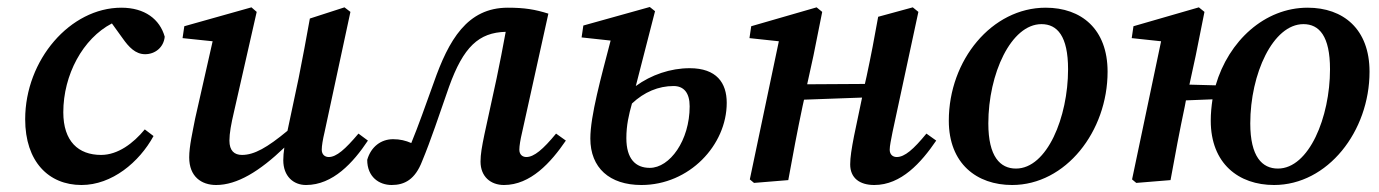

<svg xmlns="http://www.w3.org/2000/svg" viewBox="-20 -515 3943 549"><path d="M213 14C300 14 378 -51 419 -126L394 -145C361 -105 317 -72 269 -72C204 -72 161 -111 161 -194C161 -301 217 -405 300 -448L331 -405C348 -381 367 -360 395 -360C423 -360 448 -379 451 -410C437 -460 394 -493 327 -493C181 -493 52 -344 52 -174C52 -53 119 14 213 14Z M855 14C932 14 990 -50 1032 -113L1005 -133C967 -88 942 -66 920 -66C909 -66 900 -73 900 -87C900 -98 903 -116 908 -137L982 -481L965 -494L866 -462C856 -405 845 -348 834 -292L802 -141C744 -93 707 -72 672 -72C650 -72 636 -84 636 -113C636 -134 641 -161 649 -195L714 -481L699 -494L507 -440L502 -406L588 -397L538 -176C531 -139 521 -97 521 -65C521 -10 556 14 598 14C658 14 722 -25 793 -93C791 -79 790 -68 790 -57C790 -11 819 14 855 14Z M1100 14C1137 14 1167 -2 1187 -54C1212 -114 1235 -184 1264 -267C1305 -381 1349 -422 1426 -424C1418 -379 1409 -335 1400 -291L1365 -130C1358 -96 1354 -74 1354 -53C1354 -10 1383 14 1421 14C1497 14 1555 -50 1598 -113L1570 -133C1533 -88 1507 -66 1485 -66C1474 -66 1465 -73 1465 -87C1465 -98 1468 -116 1473 -137L1548 -476C1510 -488 1480 -493 1432 -493C1316 -493 1263 -401 1220 -278C1195 -209 1177 -157 1156 -106C1140 -113 1124 -117 1104 -117C1070 -117 1041 -96 1030 -58C1030 -9 1064 14 1100 14Z M1771 -120C1771 -157 1778 -187 1787 -219C1822 -252 1863 -269 1906 -269C1935 -269 1952 -250 1952 -211C1952 -113 1895 -35 1838 -35C1797 -35 1771 -61 1771 -120ZM1814 14C1951 14 2058 -100 2058 -221C2058 -278 2029 -320 1952 -320C1897 -320 1842 -301 1798 -269L1853 -483L1838 -495L1648 -442L1643 -408L1726 -399C1699 -295 1668 -184 1668 -119C1668 -35 1723 14 1814 14Z M2480 14C2557 14 2614 -50 2657 -113L2629 -133C2592 -88 2567 -66 2544 -66C2533 -66 2524 -73 2524 -87C2524 -98 2528 -116 2532 -137L2606 -481L2590 -494L2491 -467C2481 -410 2470 -353 2458 -297L2453 -275L2288 -274L2306 -356L2331 -481L2315 -494L2128 -440L2123 -406L2207 -397L2124 -2L2136 8L2234 0C2247 -72 2260 -141 2275 -212L2279 -230L2445 -236L2422 -126C2415 -90 2411 -65 2411 -45C2411 -6 2438 14 2480 14Z M2874 14C3027 14 3147 -139 3147 -310C3147 -432 3072 -493 2970 -493C2816 -493 2693 -343 2693 -170C2693 -47 2773 14 2874 14ZM2885 -33C2840 -33 2806 -67 2806 -162C2806 -304 2871 -446 2958 -446C3003 -446 3034 -412 3034 -317C3034 -180 2974 -33 2885 -33Z M3217 -2 3229 8 3327 0C3340 -72 3353 -141 3368 -212L3371 -228L3447 -231C3444 -211 3442 -191 3442 -170C3442 -47 3522 14 3623 14C3776 14 3896 -139 3896 -310C3896 -432 3821 -493 3719 -493C3596 -493 3493 -398 3456 -271L3381 -273L3399 -356L3424 -481L3408 -494L3221 -440L3216 -406L3300 -397ZM3634 -33C3589 -33 3555 -67 3555 -162C3555 -304 3620 -446 3707 -446C3752 -446 3783 -412 3783 -317C3783 -180 3723 -33 3634 -33Z"/></svg>

Font: Source Serif Pro Semibold
Style: Italic
Weight: 600
Italic angle: -12°
Designer: Frank Grießhammer
Foundry: Adobe Systems Incorporated
Version: Version 3.001;hotconv 1.0.111;makeotfexe 2.5.65597